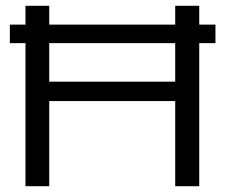

<svg xmlns="http://www.w3.org/2000/svg" viewBox="-20 -643 790 663"><path d="M68 0V-494H14V-558H68V-623H150V-558H585V-623H668V-558H724V-494H668V0H585V-294H150V0ZM150 -361H585V-494H150Z"/></svg>

Font: Inconsolata ExtraExpanded Thin
Style: Regular
Weight: 100
Width: 8
Monospace: yes
Designer: Raph Levien, Cyreal, Brenton Simpson
Foundry: Raph Levien, Cyreal, Google
Version: Version 3.100; ttfautohint (v1.8.4.7-5d5b)